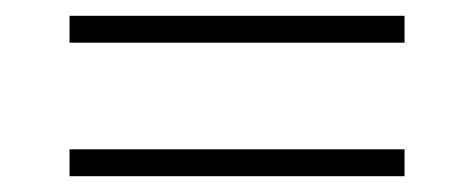

<svg xmlns="http://www.w3.org/2000/svg" viewBox="-20 -372 600 243"><path d="M68 -318V-352H492V-318ZM68 -149V-183H492V-149Z"/></svg>

Font: Titillium Web[RUS by Daymarius]
Style: Regular
Weight: 200
Designer: Cyrillization by Daymarius
Foundry: Cyrillization by Daymarius
Version: Version 1.002 September 11, 2018